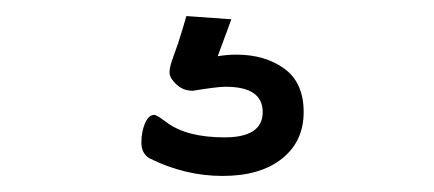

<svg xmlns="http://www.w3.org/2000/svg" viewBox="-20 -41 540 239"><path d="M261 67Q250 67 220 72Q208 72 199.5 64Q191 56 191 49Q191 42 196.5 27.5Q202 13 207 -4L212 -21L268 -17L251 29Q263 27 274 27Q310 27 334 44.5Q358 62 358 98.5Q358 135 331 156.5Q304 178 257 178Q210 178 166 156Q156 150 156 136.5Q156 123 160.5 112.5Q165 102 172 102Q175 102 187 111Q212 130 259.5 130Q307 130 307 98.5Q307 67 261 67Z"/></svg>

Font: ToneOZ-Pinyin-WenKai-Light
Style: Light
Weight: 300
Designer: Fontworks Inc.
Foundry: ToneOZ
Version: Version 0.240331